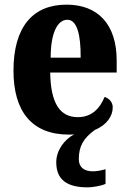

<svg xmlns="http://www.w3.org/2000/svg" viewBox="-20 -569 556 826"><path d="M357 237C376 237 416 231 434 222V159C413 165 395 168 379 168C344 168 319 152 319 116C319 59 340 25 388 -10C441 -32 465 -71 465 -107C465 -130 449 -146 430 -152C410 -103 375 -65 315 -65C238 -65 198 -124 196 -257H482V-308C482 -466 400 -549 266 -549C121 -549 38 -453 38 -265C38 -91 116 10 276 10C284 10 292 10 299 9C257 31 222 78 222 129C222 204 268 237 357 237ZM327 -321H198C198 -427 227 -484 270 -484C310 -484 328 -423 327 -321Z"/></svg>

Font: Noto Serif Devanagari Condensed ExtraBold
Style: Regular
Weight: 800
Width: 3
Designer: Universal Thirst, Indian Type Foundry and the Monotype Design Team
Foundry: Monotype Imaging Inc.
Version: Version 2.004